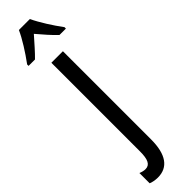

<svg xmlns="http://www.w3.org/2000/svg" viewBox="-372 -740 953 953"><g transform="rotate(-45 105.0 -263.0)"><path d="M143 -766H66C47 -723 10 -665 -26 -616V-606H19C43 -629 74 -665 105 -700C135 -665 163 -632 191 -606H236V-616C203 -660 164 -721 143 -766ZM36 240C108 240 146 187 146 82V-537H65V85C65 141 53 167 22 167C11 167 -1 164 -13 159V231C-2 236 18 240 36 240Z"/></g></svg>

Font: Noto Sans UI Condensed
Style: Regular
Weight: 400
Width: 3
Designer: Monotype Design Team
Foundry: Monotype Imaging Inc.
Version: Version 1.901